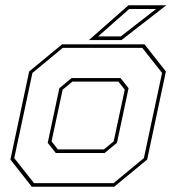

<svg xmlns="http://www.w3.org/2000/svg" viewBox="-20 -708 668 728"><path d="M100.5 0 19.5 -103 90.5 -437 215.5 -540H528L609 -437L538 -103L413 0ZM109 -13.5H410.5L525.5 -108.5L594.5 -431.5L519.5 -526.5H218L103 -431.5L34 -108.5ZM191.5 -128 161 -166.5 205 -373.5 251.5 -412H437L467.5 -373.5L423.5 -166.5L377 -128ZM199.5 -141.5H374L411 -172L453 -368L429 -398.5H254.5L217.5 -368L175.5 -172ZM317 -556 467 -688H610.5L440.5 -556ZM352 -570H438L572 -674H470Z"/></svg>

Font: Tourney Thin
Style: Italic
Weight: 100
Italic angle: -12°
Designer: Tyler Finck
Foundry: Etcetera Type Co
Version: Version 1.015